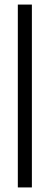

<svg xmlns="http://www.w3.org/2000/svg" viewBox="-20 -820 218 840"><path d="M58 0V-800H119.5V0Z"/></svg>

Font: Big Shoulders Stencil Text Thin Light
Style: Regular
Weight: 300
Version: Version 2.001